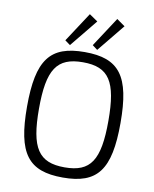

<svg xmlns="http://www.w3.org/2000/svg" viewBox="-99 -990 863 1076"><g transform="rotate(10 333.0 -452.0)"><path d="M372 -883 324 -916 214 -748 244 -726ZM527 -883 480 -916 370 -748 399 -726ZM333 -702C136 -702 67 -612 67 -345C67 -78 136 12 333 12C530 12 599 -78 599 -345C599 -612 530 -702 333 -702ZM333 -644C481 -644 530 -569 530 -345C530 -121 481 -46 333 -46C185 -46 135 -121 135 -345C135 -569 185 -644 333 -644Z"/></g></svg>

Font: SnT
Style: Regular
Weight: 300
Designer: Natanael Gama
Version: Version 1.001;PS 001.001;hotconv 1.0.70;makeotf.lib2.5.58329